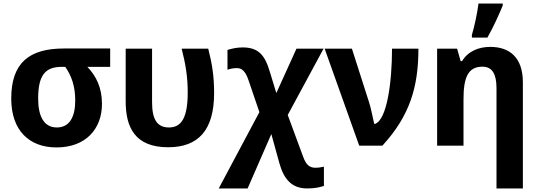

<svg xmlns="http://www.w3.org/2000/svg" viewBox="-20 -817 3019 1077"><path d="M552 -234C552 -326 519 -391 470 -442H598V-545H339C144 -545 43 -465 43 -264C43 -85 144 10 297 10C463 10 552 -96 552 -234ZM194 -264C194 -397 235 -442 327 -442H346C381 -392 402 -334 402 -253C402 -163 371 -102 299 -102C225 -102 194 -167 194 -264Z M923 9C1092 9 1181 -86 1181 -295C1181 -389 1170 -459 1148 -544H999C1021 -458 1033 -386 1033 -299C1033 -157 998 -102 928 -102C862 -102 833 -146 833 -244V-544H685V-248C685 -103 737 9 923 9Z M1341 -551C1307 -551 1280 -544 1256 -537V-426C1277 -433 1295 -435 1309 -435C1336 -435 1357 -418 1374 -367L1435 -188L1207 240H1369L1502 -65L1547 98C1573 192 1620 240 1702 240C1744 240 1768 235 1797 226V118C1775 123 1762 124 1750 124C1716 124 1697 108 1680 61L1594 -172L1795 -544H1643L1530 -295L1494 -413C1466 -509 1429 -551 1341 -551Z M1801 -544 1995 0H2125C2279 -168 2327 -329 2327 -544H2179C2179 -354 2150 -143 2083 -122H2079C2072 -152 2061 -211 2050 -244L1954 -544Z M2627 -606H2714C2749 -668 2779 -735 2800 -786V-797H2664C2658 -746 2641 -668 2627 -621ZM2730 -554C2666 -554 2605 -530 2572 -474H2564L2544 -544H2432V0H2580V-260C2580 -378 2603 -443 2686 -443C2741 -443 2765 -402 2765 -323V240H2913V-355C2913 -495 2838 -554 2730 -554Z"/></svg>

Font: Noto Sans Display
Style: Bold
Weight: 700
Designer: Monotype Design Team
Foundry: Monotype Imaging Inc.
Version: Version 1.900